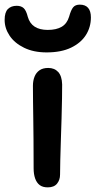

<svg xmlns="http://www.w3.org/2000/svg" viewBox="-60 -797 412 828"><path d="M146 11Q124 11 111 1Q98 -9 91.5 -27.5Q85 -46 85 -71Q85 -145 84.5 -196.5Q84 -248 83.5 -286Q83 -324 82.5 -357Q82 -390 82 -427Q82 -449 89 -466.5Q96 -484 110.5 -494Q125 -504 148 -504Q175 -504 191 -486.5Q207 -469 208 -433Q208 -412 207.5 -373Q207 -334 205.5 -287.5Q204 -241 202.5 -193.5Q201 -146 200 -107Q199 -68 199 -44Q199 -21 186 -5Q173 11 146 11ZM141 -571Q85 -571 44 -591Q3 -611 -18.5 -643Q-40 -675 -40 -711Q-40 -744 -26 -758Q-12 -772 12 -772Q31 -772 42 -762Q53 -752 60 -724Q68 -696 89.5 -682Q111 -668 146 -668Q183 -668 206 -681.5Q229 -695 238 -725Q246 -754 255.5 -765.5Q265 -777 284 -777Q308 -777 320 -763Q332 -749 332 -722Q332 -680 310.5 -646Q289 -612 246.5 -591.5Q204 -571 141 -571Z"/></svg>

Font: Shantell Sans Medium
Style: Regular
Weight: 500
Designer: Stephen Nixon, Anya Danilova, Shantell Martin
Foundry: Arrow Type
Version: Version 1.011;[c5ecc13dd]